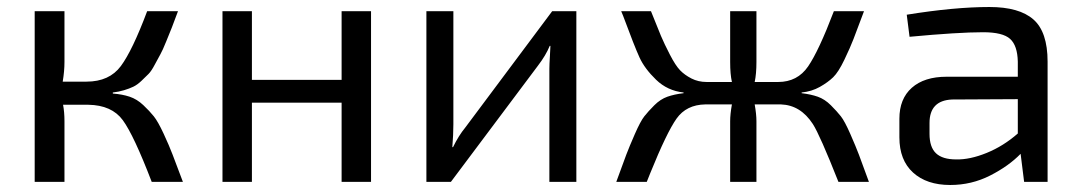

<svg xmlns="http://www.w3.org/2000/svg" viewBox="-20 -519 3086 548"><path d="M302 -255V-252Q329 -250 350 -243Q371 -236 389 -219Q407 -202 419 -187Q431 -172 447 -137.5Q463 -103 472.5 -78Q482 -53 502 0H413Q362 -133 330.5 -176Q299 -219 232 -220H160Q164 -199 164 -173V0H79V-487H164V-342Q164 -316 159 -286H227Q292 -286 325 -330.5Q358 -375 400 -487H488Q476 -454 470.5 -440.5Q465 -427 454.5 -401Q444 -375 438 -364.5Q432 -354 422 -335Q412 -316 404 -308Q396 -300 384 -288.5Q372 -277 360.5 -271.5Q349 -266 334 -261.5Q319 -257 302 -255Z M1039 -487V0H955V-226H699V0H615V-487H699V-291H955V-487Z M1625 0H1548V-323Q1548 -335 1549.5 -358.5Q1551 -382 1551 -388H1549Q1538 -361 1515 -331L1267 0H1197V-487H1274V-164Q1274 -135 1271 -99H1273Q1289 -132 1308 -155L1556 -487H1625Z M2268 -255V-253Q2294 -250 2314 -243Q2334 -236 2351.5 -218.5Q2369 -201 2380 -187Q2391 -173 2407 -136.5Q2423 -100 2431.5 -77.5Q2440 -55 2460 0H2373Q2320 -134 2300 -165Q2265 -219 2209 -221Q2207 -221 2205 -221H2134Q2139 -193 2139 -173V0H2064V-173Q2064 -193 2069 -221H1993Q1939 -220 1911 -180.5Q1883 -141 1836 -25Q1830 -9 1826 0H1739Q1759 -55 1767.5 -77.5Q1776 -100 1792 -136.5Q1808 -173 1819 -187Q1830 -201 1847.5 -218.5Q1865 -236 1885 -243Q1905 -250 1931 -253V-255Q1885 -260 1852.5 -291.5Q1820 -323 1805.5 -354.5Q1791 -386 1758 -475Q1755 -483 1753 -487H1838Q1857 -439 1866.5 -416.5Q1876 -394 1892 -363Q1908 -332 1921 -318.5Q1934 -305 1953.5 -295Q1973 -285 1997 -285H2069Q2064 -307 2064 -342V-487H2139V-342Q2139 -308 2134 -285H2201Q2256 -285 2286.5 -329.5Q2317 -374 2360 -487H2446Q2425 -431 2416 -407.5Q2407 -384 2390 -348.5Q2373 -313 2358 -298.5Q2343 -284 2320 -271Q2297 -258 2268 -255Z M2804 -499Q2889 -499 2929.5 -463.5Q2970 -428 2970 -343V0H2903L2893 -80Q2859 -45 2806 -18Q2753 9 2692 9Q2625 9 2586 -26.5Q2547 -62 2547 -127V-180Q2547 -237 2582.5 -268.5Q2618 -300 2682 -300H2885V-343Q2884 -389 2863 -408Q2842 -427 2786 -427Q2715 -427 2576 -414L2568 -477Q2704 -499 2804 -499ZM2709 -64Q2748 -63 2796 -82.5Q2844 -102 2885 -138V-236L2697 -235Q2633 -232 2633 -168V-137Q2633 -99 2651.5 -81.5Q2670 -64 2709 -64Z"/></svg>

Font: Exo 2
Style: Regular
Weight: 400
Designer: Natanael Gama
Version: Version 1.001;PS 001.001;hotconv 1.0.70;makeotf.lib2.5.58329